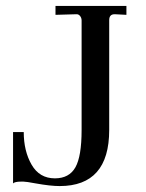

<svg xmlns="http://www.w3.org/2000/svg" viewBox="-20 -617 491 647"><path d="M181 10Q150 10 100 1Q68 -5 59 -5H51Q30 -5 24 1V-172H60Q60 -108 86.5 -62Q113 -16 165 -16Q213 -16 234 -53Q255 -90 255 -179V-548Q255 -557 249.5 -563.5Q244 -570 236 -569L167 -567V-597H406V-567L368 -569H366Q348 -569 348 -549V-179Q348 10 181 10Z"/></svg>

Font: UnnaRegular
Style: Regular
Weight: 400
Designer: Jorge de Buen Unna
Foundry: Omnibus-Type
Version: Version 2.008;hotconv 1.0.109;makeotfexe 2.5.65596